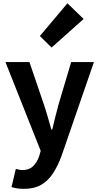

<svg xmlns="http://www.w3.org/2000/svg" viewBox="-20 -944 614 1188"><path d="M127.8 224.5Q103.1 224.5 85.2 221.5Q67.3 218.5 51.1 213.5L78 100.9Q86 102.6 96.5 105.5Q106.9 108.4 117.3 108.4Q160.3 108.4 185 84.2Q209.6 60 222.2 22.8L231.8 -10.6L13.8 -559.8H162.2L250.7 -300Q263.7 -262.1 275 -222.2Q286.2 -182.3 298 -141.9H303Q312.1 -181.5 322.4 -221.4Q332.7 -261.3 342.9 -300L420.3 -559.8H561.1L362 17.1Q338.1 83 307.3 129.4Q276.5 175.8 233.7 200.2Q191 224.5 127.8 224.5ZM299.1 -649.7 226.7 -721.2 397.4 -923.7 497.4 -826.6Z"/></svg>

Font: Noto Sans HK Thin
Style: Regular
Weight: 100
Designer: Ryoko NISHIZUKA 西塚涼子 (kana, bopomofo & ideographs); Paul D. Hunt (Latin, Greek & Cyrillic); Sandoll Communications 산돌커뮤니
Foundry: Adobe
Version: Version 2.004-H2;hotconv 1.0.118;makeotfexe 2.5.65603